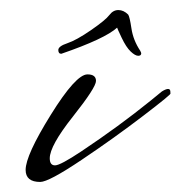

<svg xmlns="http://www.w3.org/2000/svg" viewBox="-20 -349 359 382"><path d="M31 -11Q31 -40 81 -120.5Q131 -201 154 -201Q171 -201 171 -188Q171 -175 125 -117Q79 -59 79 -34Q79 -20 89.5 -20Q100 -20 142 -48Q217 -98 280 -149L302 -167Q310 -172 314.5 -172Q319 -172 319 -166V-163Q323 -163 265.5 -119Q208 -75 142.5 -31Q77 13 60 13Q31 13 31 -11ZM235 -320Q238 -316 241.5 -292.5Q245 -269 259 -248Q261 -244 261 -243Q261 -238 255 -238Q249 -238 240 -246.5Q231 -255 222 -274Q213 -293 213 -294Q189 -272 102 -242Q96 -242 96 -249.5Q96 -257 114 -263Q132 -269 161 -289Q190 -309 197.5 -319Q205 -329 215.5 -329Q226 -329 235 -320Z"/></svg>

Font: Mrs Saint Delafield
Style: Regular
Weight: 400
Designer: Alejandro Paul
Foundry: Alejandro Paul
Version: Version 1.001